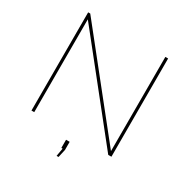

<svg xmlns="http://www.w3.org/2000/svg" viewBox="-195 -873 1165 1202"><g transform="rotate(30 388.0 -271.5)"><path d="M654 0 119 -671V0H99V-710H114L657 -29V-710H677V0ZM391 167H377L387 109H378V50H404V109Z"/></g></svg>

Font: Raleway
Style: Thin
Weight: 100
Designer: Matt McInerney, Pablo Impallari, Rodrigo Fuenzalida
Foundry: Matt McInerney, Pablo Impallari, Rodrigo Fuenzalida
Version: Version 3.000